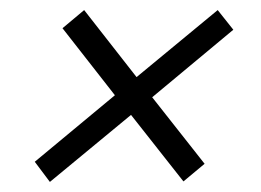

<svg xmlns="http://www.w3.org/2000/svg" viewBox="-20 -442 517 381"><path d="M49 -121 79 -81 240 -214 344 -82 386 -117 282 -249 443 -383 412 -422 251 -289 147 -422 104 -386 208 -253Z"/></svg>

Font: Saira UNSAM Light Italic
Style: Regular
Weight: 300
Italic angle: -12°
Designer: Hector Gatti with collaboration of the Omnibus-Type team
Foundry: Omnibus-Type
Version: Version 0.072;PS 000.072;hotconv 1.0.88;makeotf.lib2.5.64775